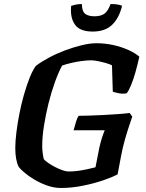

<svg xmlns="http://www.w3.org/2000/svg" viewBox="-20 -935 724 955"><path d="M283 0Q249 0 215 -12Q181 -24 151.5 -41.5Q122 -59 101.5 -76.5Q81 -94 73 -105Q65 -120 60.5 -144.5Q56 -169 56 -198Q56 -232 61.5 -276.5Q67 -321 76.5 -369.5Q86 -418 99 -463.5Q112 -509 127 -547Q142 -585 158 -607Q184 -627 222 -647.5Q260 -668 302.5 -684Q345 -700 386 -710Q427 -720 460 -720Q502 -720 543 -711Q584 -702 618.5 -686.5Q653 -671 673 -653Q664 -612 653.5 -575Q643 -538 631.5 -510.5Q620 -483 610 -471Q589 -467 569 -471.5Q549 -476 541 -479L537 -610Q526 -616 506.5 -621.5Q487 -627 467 -631Q447 -635 433 -635Q413 -635 386.5 -631.5Q360 -628 334.5 -622Q309 -616 289 -609Q271 -576 253 -526Q235 -476 221 -419.5Q207 -363 198.5 -308Q190 -253 190 -209Q190 -191 192.5 -172.5Q195 -154 198 -143Q205 -135 220 -124.5Q235 -114 253.5 -104.5Q272 -95 290 -88.5Q308 -82 321 -82Q346 -82 370.5 -85.5Q395 -89 417 -94Q439 -99 455 -103L474 -200Q480 -227 487 -249Q494 -271 501 -287H346Q352 -309 358 -329Q364 -349 371 -359Q391 -359 424 -360Q457 -361 495 -363Q533 -365 567.5 -367.5Q602 -370 625 -373L638 -355Q632 -338 622 -308Q612 -278 601 -239.5Q590 -201 582 -158L565 -68Q542 -55 496 -39Q450 -23 393.5 -11.5Q337 0 283 0ZM441 -778Q377 -778 352.5 -813Q328 -848 334 -906Q339 -908 354.5 -911.5Q370 -915 387 -915Q388 -877 404.5 -865.5Q421 -854 450 -854Q481 -854 499 -866.5Q517 -879 530 -915Q554 -915 568.5 -912Q583 -909 587 -906Q573 -846 538 -812Q503 -778 441 -778Z"/></svg>

Font: Texturina Medium 12pt
Style: Bold Italic
Weight: 700
Italic angle: -11°
Version: Version 1.002